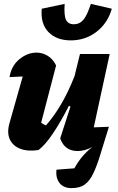

<svg xmlns="http://www.w3.org/2000/svg" viewBox="-20 -770 606 989"><path d="M269 -433 192 -138Q203 -129 217 -124Q261 -175 297 -237Q333 -299 364 -378L392 -492H545L463 -114Q497 -116 541 -117Q515 -34 497 25.5Q479 85 460.5 123.5Q442 162 416.5 180.5Q391 199 349 199Q307 199 286.5 172.5Q266 146 271 104L363 97Q380 66 402.5 38.5Q425 11 456 -13Q417 8 380 8Q313 8 290 -57L343 -221L335 -225Q295 -146 254 -84.5Q213 -23 178 3Q122 11 83.5 -4Q45 -19 30 -53.5Q15 -88 29 -136L97 -376Q63 -374 29 -373Q39 -432 80.5 -465.5Q122 -499 168 -499Q198 -499 225 -483Q252 -467 269 -433ZM345 -562Q271 -562 229.5 -605Q188 -648 195 -725L313 -750Q309 -691 320 -668Q331 -645 360 -645Q390 -645 409.5 -668Q429 -691 448 -750L556 -725Q535 -651 477.5 -606.5Q420 -562 345 -562Z"/></svg>

Font: Piazzolla ExtraBold
Style: Italic
Weight: 800
Italic angle: -11.3°
Designer: Juan Pablo del Peral
Foundry: Huerta Tipografica
Version: Version 1.330